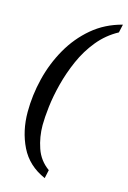

<svg xmlns="http://www.w3.org/2000/svg" viewBox="-132 -822 673 1012"><g transform="rotate(15 204.0 -316.0)"><path d="M219 128Q125 87 83.5 2.5Q42 -82 42 -186Q42 -277 64.5 -368.5Q87 -460 132.5 -540Q178 -620 246.5 -678Q315 -736 408 -760L398 -715Q335 -681 289.5 -625.5Q244 -570 214.5 -503Q185 -436 167.5 -368Q150 -300 143 -240Q136 -180 136 -139Q136 -75 156.5 -15Q177 45 229 82Z"/></g></svg>

Font: NotoSerif-Italic
Style: Regular
Weight: 400
Italic angle: -12°
Designer: Monotype Design Team
Foundry: Monotype Imaging Inc.
Version: Version 2.007; ttfautohint (v1.8) -l 8 -r 50 -G 200 -x 14 -D